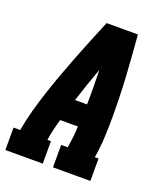

<svg xmlns="http://www.w3.org/2000/svg" viewBox="-147 -826 783 917"><g transform="rotate(20 244.5 -367.5)"><path d="M-11 0V-114H23Q32 -167 46.5 -219.5Q61 -272 78 -323.5Q95 -375 114 -427Q133 -479 153 -530.5Q173 -582 194 -633Q215 -684 236 -735H395Q399 -684 403 -633Q407 -582 410 -530.5Q413 -479 414.5 -427Q416 -375 416 -323Q416 -271 413.5 -218.5Q411 -166 402 -114H421V0H231V-114H264Q269 -141 272 -168.5Q275 -196 276 -224H186Q178 -197 171.5 -169.5Q165 -142 161 -114H179V0ZM281 -338Q282 -382 281.5 -426Q281 -470 280 -513Q264 -470 249 -426Q234 -382 220 -338Z"/></g></svg>

Font: Iosevka Curly Slab HvObl
Style: Regular
Weight: 900
Italic angle: -9°
Monospace: yes
Designer: Belleve Invis
Foundry: Belleve Invis
Version: Version 11.1.0; ttfautohint (v1.8.3)